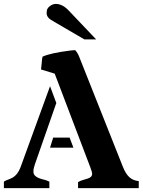

<svg xmlns="http://www.w3.org/2000/svg" viewBox="-39 -967 733 987"><path d="M242.2 -588.4 171.9 -609.9Q174.8 -630.4 175.8 -646.7Q176.8 -663.1 179.7 -675.8Q222.2 -694.8 320.8 -707Q336.4 -709 348.1 -709Q360.4 -694.3 365.7 -681.2L591.8 -111.8Q606.4 -74.2 625.7 -56.4Q645 -38.6 674.3 -36.1V0H362.3V-30.8Q374.5 -38.1 387.5 -41.7Q400.4 -45.4 411.1 -48.8Q434.6 -55.7 434.6 -73.2Q434.6 -83 425.3 -106.9ZM250.5 -437.5 140.6 -123Q132.8 -101.1 132.8 -86.4Q132.8 -71.8 141.1 -63.7Q149.4 -55.7 161.9 -51Q174.3 -46.4 188.5 -43Q202.6 -39.6 214.8 -33.2V0H-19V-33.2Q-9.3 -39.6 2.2 -43.5Q13.7 -47.4 25.4 -53.7Q52.7 -69.8 66.4 -106.9L218.3 -523.9ZM338.4 -208H218.3L234.4 -259.8H318.8ZM394.5 -764.6 241.2 -854Q218.3 -867.2 211.9 -873.5Q200.7 -885.3 200.7 -899.9Q200.7 -914.6 205.3 -922.4Q210 -930.2 217.3 -935.5Q231.9 -946.8 248 -946.8Q281.2 -946.8 312.5 -914.6L455.1 -764.6Z"/></svg>

Font: Stardos Stencil
Style: Bold
Weight: 700
Designer: vernon adams
Foundry: vernon adams
Version: Version 1.000